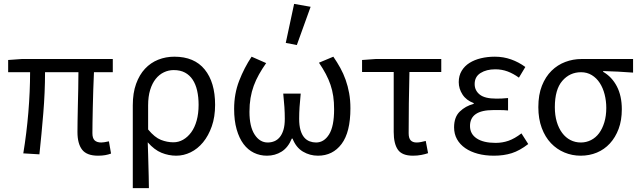

<svg xmlns="http://www.w3.org/2000/svg" viewBox="-20 -790 3293 989"><path d="M485 12Q427 12 403 -19Q379 -50 379 -110Q379 -129 379.5 -164.5Q380 -200 381 -243Q382 -286 383 -332Q384 -378 384 -418H212Q212 -315 203 -206.5Q194 -98 183 5L100 0Q117 -103 126 -211Q135 -319 135 -418H22V-481L92 -486H561V-418H464Q462 -377 460.5 -329.5Q459 -282 458 -237.5Q457 -193 456.5 -157.5Q456 -122 456 -104Q456 -78 467.5 -67Q479 -56 502 -56Q514 -56 541 -62L552 1Q539 6 522.5 9Q506 12 485 12Z M664 179V-248Q664 -311 681 -358Q698 -405 727 -436Q756 -467 795 -482.5Q834 -498 878 -498Q981 -498 1034.5 -432Q1088 -366 1088 -250Q1088 -188 1071 -139.5Q1054 -91 1026 -57Q998 -23 962 -5.5Q926 12 888 12Q849 12 812 -3Q775 -18 741 -57Q742 -24 743 4.5Q744 33 744.5 61Q745 89 746 118Q747 147 747 179ZM873 -57Q900 -57 923.5 -70.5Q947 -84 965 -108.5Q983 -133 993 -169Q1003 -205 1003 -250Q1003 -290 995.5 -323Q988 -356 972.5 -379.5Q957 -403 933 -416Q909 -429 875 -429Q848 -429 824 -417.5Q800 -406 782 -383.5Q764 -361 753.5 -327Q743 -293 743 -247V-123Q777 -82 809 -69.5Q841 -57 873 -57Z M1355 12Q1319 12 1288 -3Q1257 -18 1234.5 -48Q1212 -78 1199 -123.5Q1186 -169 1186 -229Q1186 -307 1212 -374Q1238 -441 1276 -498L1351 -465Q1330 -435 1314 -406.5Q1298 -378 1287 -348Q1276 -318 1270.5 -285Q1265 -252 1265 -214Q1265 -138 1291.5 -97Q1318 -56 1359 -56Q1377 -56 1393 -62.5Q1409 -69 1421 -83.5Q1433 -98 1440 -121Q1447 -144 1447 -178Q1447 -208 1445 -238.5Q1443 -269 1439 -308H1529Q1525 -269 1523 -238.5Q1521 -208 1521 -178Q1521 -143 1528 -119.5Q1535 -96 1547 -82Q1559 -68 1575 -62Q1591 -56 1608 -56Q1649 -56 1675 -97.5Q1701 -139 1701 -227Q1701 -264 1696.5 -294.5Q1692 -325 1682.5 -353Q1673 -381 1658.5 -408.5Q1644 -436 1623 -467L1697 -498Q1717 -469 1733 -440Q1749 -411 1760.5 -378.5Q1772 -346 1778.5 -310Q1785 -274 1785 -232Q1785 -109 1739.5 -48.5Q1694 12 1618 12Q1576 12 1540.5 -9Q1505 -30 1487 -76H1483Q1464 -30 1430.5 -9Q1397 12 1355 12ZM1452 -569 1495 -770 1580 -755 1509 -558Z M2107 12Q2051 12 2029.5 -19Q2008 -50 2008 -110V-419H1845V-481L1915 -486H2253V-419H2089Q2087 -337 2086 -257.5Q2085 -178 2085 -104Q2085 -78 2095.5 -67Q2106 -56 2126 -56Q2137 -56 2149 -58.5Q2161 -61 2173 -64L2185 -1Q2171 4 2150.5 8Q2130 12 2107 12Z M2524 12Q2479 12 2441.5 2Q2404 -8 2376.5 -27Q2349 -46 2334 -73Q2319 -100 2319 -134Q2319 -187 2348.5 -215.5Q2378 -244 2420 -255V-259Q2382 -273 2362.5 -303Q2343 -333 2343 -367Q2343 -400 2358 -425Q2373 -450 2398.5 -466Q2424 -482 2457.5 -490Q2491 -498 2529 -498Q2573 -498 2612.5 -484Q2652 -470 2686 -445L2653 -390Q2624 -411 2594.5 -422Q2565 -433 2531 -433Q2486 -433 2455.5 -414Q2425 -395 2425 -357Q2425 -324 2451 -303Q2477 -282 2536 -282Q2550 -282 2564 -282.5Q2578 -283 2597 -285V-221Q2575 -223 2557 -223Q2539 -223 2521 -223Q2401 -223 2401 -141Q2401 -100 2435.5 -77Q2470 -54 2533 -54Q2568 -54 2599.5 -65Q2631 -76 2666 -103L2701 -48Q2657 -14 2616 -1Q2575 12 2524 12Z M2971 12Q2927 12 2887.5 -4.5Q2848 -21 2818 -52.5Q2788 -84 2770.5 -131Q2753 -178 2753 -238Q2753 -302 2771.5 -348.5Q2790 -395 2821 -425.5Q2852 -456 2892 -471Q2932 -486 2975 -486H3241V-416Q3199 -419 3164 -421Q3129 -423 3087 -424V-420Q3132 -394 3157.5 -345Q3183 -296 3183 -227Q3183 -170 3166.5 -126Q3150 -82 3121.5 -51Q3093 -20 3054.5 -4Q3016 12 2971 12ZM2972 -56Q3000 -56 3024.5 -68.5Q3049 -81 3066 -104Q3083 -127 3093 -160Q3103 -193 3103 -234Q3103 -270 3094.5 -303.5Q3086 -337 3069.5 -362.5Q3053 -388 3028.5 -403Q3004 -418 2973 -418Q2915 -418 2876.5 -373.5Q2838 -329 2838 -238Q2838 -196 2848 -162.5Q2858 -129 2876 -105Q2894 -81 2918.5 -68.5Q2943 -56 2972 -56Z"/></svg>

Font: Source Sans Pro
Style: Regular
Weight: 400
Designer: Paul D. Hunt
Foundry: Adobe Systems Incorporated
Version: Version 2.021;PS 2.000;hotconv 1.0.86;makeotf.lib2.5.63406